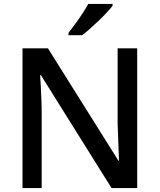

<svg xmlns="http://www.w3.org/2000/svg" viewBox="-20 -961 816 981"><path d="M681 0H550L189 -577H185Q187 -551 188.5 -519Q190 -487 191.5 -452Q193 -417 193 -380V0H95V-714H225L585 -140H588Q587 -161 586 -193Q585 -225 583.5 -261.5Q582 -298 581 -330V-714H681ZM555 -931Q544 -917 525.5 -897Q507 -877 484.5 -855.5Q462 -834 440 -814.5Q418 -795 400 -781H330V-793Q345 -812 364 -838Q383 -864 401 -891.5Q419 -919 431 -941H555Z"/></svg>

Font: Noto Sans Armenian Medium
Style: Regular
Weight: 500
Designer: Monotype Design Team
Foundry: Monotype Imaging Inc.
Version: Version 2.007